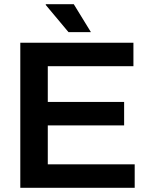

<svg xmlns="http://www.w3.org/2000/svg" viewBox="-20 -888 712 908"><path d="M76 0V-686H611V-575H206V-406H567V-295H206V-111H617V0ZM410 -736H304L196 -865L197 -868H329Z"/></svg>

Font: Archivo SemiBold
Style: Regular
Weight: 600
Designer: Hector Gatti
Foundry: Omnibus-Type
Version: Version 2.001